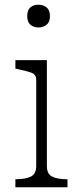

<svg xmlns="http://www.w3.org/2000/svg" viewBox="-20 -791 345 811"><path d="M142 -675Q122 -675 108.5 -686.5Q95 -698 95 -723Q95 -748 108 -759.5Q121 -771 142 -771Q163 -771 177 -759.5Q191 -748 191 -723Q191 -698 177 -686.5Q163 -675 142 -675ZM178 -537V-90Q178 -56 200.5 -45Q223 -34 262 -34H265V0H45V-34H48Q87 -34 110 -45Q133 -56 133 -90V-454Q133 -476 113.5 -483.5Q94 -491 55 -499L45 -501V-537Z"/></svg>

Font: Roboto Serif 20pt Thin
Style: Regular
Weight: 250
Version: Version 1.008